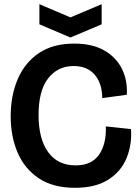

<svg xmlns="http://www.w3.org/2000/svg" viewBox="-20 -882 667 916"><path d="M338 14Q233 14 165 -31.5Q97 -77 64 -154Q31 -231 31 -327Q31 -427 65 -505.5Q99 -584 166 -629Q233 -674 334 -674Q421 -674 478 -641Q535 -608 562 -553Q589 -498 585 -430L468 -414Q467 -485 431.5 -526Q396 -567 331 -567Q256 -567 210 -508.5Q164 -450 164 -333Q164 -220 209.5 -156.5Q255 -93 341 -93Q417 -93 452.5 -144Q488 -195 485 -279L605 -266Q610 -191 583.5 -127Q557 -63 496 -24.5Q435 14 338 14ZM168 -862 316 -799 465 -862V-766L316 -703L168 -766Z"/></svg>

Font: Bricolage Grotesque 96pt SemiBold
Style: Regular
Weight: 600
Designer: Mathieu Triay
Foundry: Atelier Triay
Version: Version 1.001; ttfautohint (v1.8.4.7-5d5b);gftools[0.9.33.de